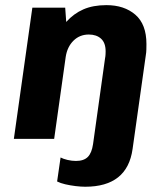

<svg xmlns="http://www.w3.org/2000/svg" viewBox="-20 -541 640 748"><path d="M312 186.5Q295.5 186.5 274.8 184Q254 181.5 234.5 177Q215 172.5 202.5 166L216 72.5Q226 78 242.8 82Q259.5 86 276 86Q306.5 86 322 70.5Q337.5 55 342.5 20.5L389 -312Q391 -323 391.2 -330Q391.5 -337 391.5 -341Q391.5 -374 373.8 -390.2Q356 -406.5 326 -406.5Q290.5 -406.5 266.2 -382.5Q242 -358.5 236 -319.5L191 0H34L106 -511H234L238 -455.5Q267 -488 304.8 -504.5Q342.5 -521 394.5 -521Q464 -521 507.2 -483.8Q550.5 -446.5 550.5 -369.5Q550.5 -359 550.2 -348Q550 -337 548 -325.5L496.5 39.5Q476 186.5 312 186.5Z"/></svg>

Font: Chivo Mono Medium
Style: Italic
Weight: 500
Italic angle: -8.05°
Monospace: yes
Designer: Hector Gatti
Foundry: Omnibus-Type
Version: Version 1.008